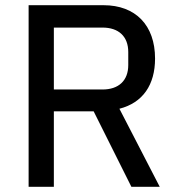

<svg xmlns="http://www.w3.org/2000/svg" viewBox="-20 -718 687 738"><path d="M187 -290H340L485 0H594L439 -300C529 -323 576 -392 576 -493C576 -621 501 -698 378 -698H90V0H187ZM187 -374V-612H374C436 -612 473 -578 473 -518V-468C473 -408 436 -374 374 -374Z"/></svg>

Font: IBM Plex Devanagari Text
Style: Regular
Weight: 450
Designer: Mike Abbink, Paul van der Laan, Pieter van Rosmalen, Erin McLaughlin
Foundry: Bold Monday
Version: Version 1.0